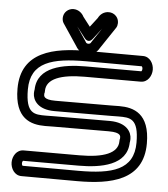

<svg xmlns="http://www.w3.org/2000/svg" viewBox="-56 -848 808 924"><g transform="rotate(5 348.0 -386.5)"><path d="M483 -301.9C496.4 -301.9 509.5 -302.4 521.9 -302.4C577.6 -302.5 619.6 -302.3 619.6 -184.5C619.6 -51.8 515.1 -25 352 -25C199 -25 93.5 -25.6 83 -25.7C81.8 -26.8 79 -31.1 79 -37.8C79 -44.7 82.1 -49 83 -49.8C97.2 -49.8 245.8 -49.8 352 -49.8C459.8 -49.8 584.6 -71.7 587.1 -181.7C587.9 -185.5 589 -191.4 589 -199.1C589.3 -232.6 564.3 -276.6 483.4 -277.2C479.2 -277.3 373 -276.4 213 -276.4C199.6 -276.4 186.5 -275.9 174.1 -275.9C118.4 -275.9 76.4 -276 76.4 -393.9C76.4 -526.6 180.9 -553.4 344 -553.4C497 -553.4 602.5 -552.7 612.9 -552.7C614.2 -551.5 617 -547.3 617 -540.6C617 -533.7 613.9 -529.4 613 -528.5C598.8 -528.5 450.2 -528.6 344 -528.6C236.2 -528.6 111.4 -506.7 108.9 -396.6C108.1 -392.7 107 -386.5 107 -378.5C107 -345.3 132.2 -301 213.2 -301.2C213.2 -301.2 321.5 -301.9 483 -301.9ZM483 -351.9C321.4 -351.9 212.9 -351.2 212.9 -351.2C152.4 -351.1 156.9 -371.9 157 -378.8C157 -386.9 158.9 -380.4 158.9 -393.9C158.9 -452.8 228.8 -478.6 344 -478.6C455.5 -478.6 614 -478.5 614 -478.5C648.4 -478.5 667 -511.5 667 -540.6C667 -569.7 648.3 -602.6 614.1 -602.6C614.1 -602.6 505.6 -603.4 344 -603.4C184.1 -603.4 26.4 -573.4 26.4 -393.9C26.4 -248.5 104.9 -225.9 174.1 -225.9C187.8 -225.9 200.9 -226.4 213 -226.4C367.2 -226.4 473.3 -227.2 482.1 -227.2C482.1 -227.2 482.8 -227.1 483 -227.1C543.2 -227.2 539 -206.7 539 -199.8C539 -191.6 537.1 -198 537.1 -184.5C537.1 -125.5 467.2 -99.8 352 -99.8C240.5 -99.8 82 -99.8 82 -99.8C47.6 -99.8 29 -66.9 29 -37.8C29 -8.7 47.7 24.3 81.9 24.3C81.9 24.3 190.4 25 352 25C511.9 25 669.6 -4.9 669.6 -184.5C669.6 -329.9 591.1 -352.5 521.9 -352.4C508.2 -352.4 495.1 -351.9 483 -351.9ZM347 -638.3C340.4 -638.3 336.3 -641.4 334.9 -644.5C334.3 -645.6 333.5 -647.1 333 -647.8C329 -653.7 305.5 -688.9 286.7 -716.9L327.2 -664.4C329.1 -661.8 346.5 -638 366.8 -664.4L407.3 -716.9C387.3 -687.1 365.8 -654.9 361 -647.8C360.3 -646.8 359.5 -645.4 359.1 -644.5C358 -642.1 353.3 -638.3 347 -638.3ZM347 -588.3C369.3 -588.3 390.8 -598.3 403.5 -621.3C414 -637 473.5 -726 473.5 -726L474.6 -727.6C475.8 -729.5 477.2 -732.4 477.9 -734.9L478.5 -736.8C482.5 -751.5 480.3 -769.5 467.7 -783.1C458.1 -793.4 445.1 -798.3 432.3 -798.3C408 -798.3 390.6 -783.6 381.7 -765.7L347 -720.6L312.3 -765.6C303.8 -782.8 285.6 -798.3 261.7 -798.3C249.6 -798.3 237.1 -793.9 227.7 -784.5C213.9 -770.9 211.3 -752 215.5 -736.8L216.1 -734.9C216.6 -732.8 217.9 -729.8 219.4 -727.6L220.5 -726C220.6 -725.9 279.4 -637.9 290.5 -621.4C302.6 -599.1 325 -588.3 347 -588.3Z"/></g></svg>

Font: Hi.
Style: Regular
Weight: 400
Designer: Mew Too, Robert Jablonski
Foundry: Cannot Into Space Fonts
Version: Version 1.996